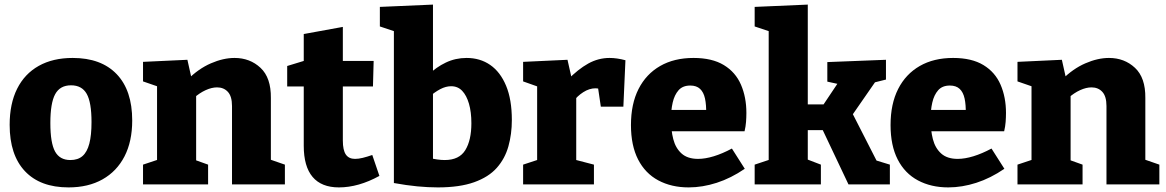

<svg xmlns="http://www.w3.org/2000/svg" viewBox="-20 -802 5069 835"><path d="M296 -550Q420 -550 487.5 -479.5Q555 -409 555 -278Q555 -187 521.5 -122Q488 -57 426 -22Q364 13 278 13Q155 13 88.5 -57.5Q22 -128 22 -259Q22 -351 54.5 -416Q87 -481 148.5 -515.5Q210 -550 296 -550ZM289 -431Q241 -431 220 -392.5Q199 -354 199 -267Q199 -180 219.5 -143Q240 -106 286 -106Q319 -106 339 -123.5Q359 -141 368.5 -177.5Q378 -214 378 -271Q378 -357 357 -394Q336 -431 289 -431Z M602 0V-86L683 -113L663 -89V-447L683 -420L602 -448V-533L795 -542L816 -448L795 -455Q843 -503 897 -526.5Q951 -550 1000 -550Q1067 -550 1113 -507Q1159 -464 1158 -376V-89L1144 -112L1219 -86V0H989V-341Q989 -383 971 -402.5Q953 -422 924 -422Q901 -422 874.5 -410Q848 -398 822 -375L833 -398V-86L818 -110L885 -86V0Z M1454 13Q1378 13 1339.5 -32.5Q1301 -78 1301 -168V-447L1322 -426H1229V-515L1324 -544L1301 -515V-654L1471 -685V-515L1454 -537H1605L1602 -426H1454L1471 -447V-191Q1471 -149 1484 -130Q1497 -111 1524 -111Q1539 -111 1557.5 -115.5Q1576 -120 1599 -128L1630 -37Q1539 13 1454 13Z M1884 13Q1842 13 1795 8.5Q1748 4 1693 -6V-702L1719 -658L1632 -687V-772L1863 -782V-451L1842 -476Q1877 -510 1919 -530Q1961 -550 2009 -550Q2068 -550 2112 -519.5Q2156 -489 2181 -429Q2206 -369 2206 -280Q2206 -219 2191 -165.5Q2176 -112 2140.5 -72Q2105 -32 2042 -9.5Q1979 13 1884 13ZM1914 -106Q1977 -106 2003.5 -149Q2030 -192 2030 -266Q2030 -315 2019.5 -351Q2009 -387 1990 -407Q1971 -427 1942 -427Q1919 -427 1895 -414.5Q1871 -402 1843 -378L1863 -428V-77L1843 -116Q1884 -106 1914 -106Z M2255 0V-86L2331 -111L2316 -87V-447L2334 -420L2255 -448V-533L2448 -542L2469 -449L2448 -454Q2494 -501 2538 -525.5Q2582 -550 2631 -550Q2663 -550 2700 -540L2691 -338H2593L2577 -446L2592 -414Q2587 -416 2581.5 -417Q2576 -418 2570 -418Q2543 -418 2516.5 -401Q2490 -384 2473 -360L2486 -404V-87L2467 -111L2563 -86V0Z M2975 13Q2900 13 2843 -17.5Q2786 -48 2755 -108.5Q2724 -169 2724 -258Q2724 -350 2757 -415Q2790 -480 2851 -515Q2912 -550 2996 -550Q3077 -550 3128 -519Q3179 -488 3202.5 -433.5Q3226 -379 3226 -311Q3226 -292 3224.5 -272Q3223 -252 3218 -231H2863V-324H3075L3051 -307Q3052 -346 3046 -373.5Q3040 -401 3024.5 -415.5Q3009 -430 2982 -430Q2949 -430 2931 -409.5Q2913 -389 2905.5 -356Q2898 -323 2898 -284Q2898 -236 2908 -197Q2918 -158 2944 -134.5Q2970 -111 3016 -111Q3047 -111 3084.5 -122.5Q3122 -134 3163 -156L3219 -68Q3159 -27 3097 -7Q3035 13 2975 13Z M3262 0V-86L3343 -113L3323 -83V-681L3334 -663L3262 -687V-772L3493 -782V-324L3466 -348H3589L3549 -329L3630 -450L3642 -433L3578 -447V-532L3833 -542V-456L3753 -436L3797 -461L3675 -285L3678 -327L3801 -86L3778 -108L3850 -86V0H3670L3553 -247L3577 -236H3466L3493 -247V-83L3477 -114L3550 -86V0Z M4104 13Q4029 13 3972 -17.5Q3915 -48 3884 -108.5Q3853 -169 3853 -258Q3853 -350 3886 -415Q3919 -480 3980 -515Q4041 -550 4125 -550Q4206 -550 4257 -519Q4308 -488 4331.5 -433.5Q4355 -379 4355 -311Q4355 -292 4353.5 -272Q4352 -252 4347 -231H3992V-324H4204L4180 -307Q4181 -346 4175 -373.5Q4169 -401 4153.5 -415.5Q4138 -430 4111 -430Q4078 -430 4060 -409.5Q4042 -389 4034.5 -356Q4027 -323 4027 -284Q4027 -236 4037 -197Q4047 -158 4073 -134.5Q4099 -111 4145 -111Q4176 -111 4213.5 -122.5Q4251 -134 4292 -156L4348 -68Q4288 -27 4226 -7Q4164 13 4104 13Z M4405 0V-86L4486 -113L4466 -89V-447L4486 -420L4405 -448V-533L4598 -542L4619 -448L4598 -455Q4646 -503 4700 -526.5Q4754 -550 4803 -550Q4870 -550 4916 -507Q4962 -464 4961 -376V-89L4947 -112L5022 -86V0H4792V-341Q4792 -383 4774 -402.5Q4756 -422 4727 -422Q4704 -422 4677.5 -410Q4651 -398 4625 -375L4636 -398V-86L4621 -110L4688 -86V0Z"/></svg>

Font: Bitter Thin ExtraBold
Style: Regular
Weight: 800
Version: Version 3.020